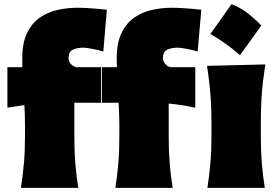

<svg xmlns="http://www.w3.org/2000/svg" viewBox="-20 -903 1336 923"><path d="M1092.7 -882.9Q1134 -867.9 1170 -839.9Q1206 -812 1236.1 -780.3Q1211.4 -745.4 1185.9 -710Q1160.3 -674.5 1133.5 -638Q1102.3 -665.4 1067.4 -690.9Q1032.5 -716.4 991.2 -739.5Q1044.3 -813.1 1092.7 -882.9ZM534.7 0Q543.9 -60.1 548.8 -117.7Q553.7 -175.3 553.7 -247.6V-305.2Q553.7 -327.1 552.7 -353.8Q551.8 -380.4 550.3 -409.2L469.7 -408.7V-580.1H542Q541 -604 541 -621.6Q541 -696.3 564 -743.9Q586.9 -791.5 625 -818.1Q663.1 -844.7 710 -855.2Q756.8 -865.7 805.2 -865.7Q829.6 -865.7 857.7 -864Q885.7 -862.3 910.2 -860.1Q934.6 -857.9 947.8 -856L930.2 -655.3Q909.2 -662.1 878.7 -668Q848.1 -673.8 834.5 -673.8Q804.7 -673.8 783.9 -664.1Q763.2 -654.3 763.2 -622.6Q763.2 -610.4 772.5 -597.9Q781.7 -585.4 798.3 -580.1H918.9V-385.3Q853 -399.4 791 -405.3V-247.6Q791 -175.3 795.7 -117.7Q800.3 -60.1 810.1 0ZM80.6 0Q89.8 -60.1 95 -117.7Q100.1 -175.3 100.1 -247.6V-305.2Q100.1 -325.2 99.4 -348.9Q98.6 -372.6 97.2 -397.9L15.6 -385.3V-580.1H87.9Q86.9 -604 86.9 -621.6Q86.9 -696.3 109.9 -743.9Q132.8 -791.5 171.1 -818.1Q209.5 -844.7 256.3 -855.2Q303.2 -865.7 351.6 -865.7Q376 -865.7 404.1 -864Q432.1 -862.3 456.3 -860.1Q480.5 -857.9 493.7 -856L476.6 -655.3Q462.4 -659.7 443.4 -664.1Q424.3 -668.5 407 -671.1Q389.6 -673.8 380.4 -673.8Q350.6 -673.8 330.1 -664.1Q309.6 -654.3 309.6 -622.6Q309.6 -610.4 318.8 -597.9Q328.1 -585.4 344.7 -580.1H465.8V-408.7Q431.6 -409.2 399.9 -409.2Q368.2 -409.2 337.4 -409.2V-247.6Q337.4 -175.3 342 -117.7Q346.7 -60.1 356.4 0ZM977.1 0Q986.3 -61 991.5 -119.1Q996.6 -177.2 996.6 -250.5V-308.6Q996.6 -371.1 993.7 -418.5Q990.7 -465.8 986.1 -505.9Q981.4 -545.9 975.1 -586.4L1255.4 -593.3Q1249 -551.8 1244.1 -510.7Q1239.3 -469.7 1236.6 -421.4Q1233.9 -373 1233.9 -308.6V-250.5Q1233.9 -177.2 1238.5 -119.1Q1243.2 -61 1252.9 0Z"/></svg>

Font: Pinar Black
Style: Regular
Weight: 900
Designer: Amin Abedi
Version: Version 3.000